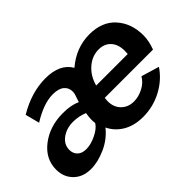

<svg xmlns="http://www.w3.org/2000/svg" viewBox="-98 -801 1080 1080"><g transform="rotate(-45 442.0 -261.5)"><path d="M-10 -127Q-10 -212 63.5 -268.5Q137 -325 242 -325Q307 -325 349 -305Q351 -313 356 -326.5Q361 -340 364 -350.5Q367 -361 367 -371Q367 -403 344 -421.5Q321 -440 277 -440Q203 -440 109 -381L87 -466Q199 -533 311 -533Q425 -533 468 -459Q554 -533 661 -533Q761 -533 816.5 -471Q872 -409 872 -314Q872 -270 853 -219H469Q467 -203 467 -194Q467 -146 496.5 -117Q526 -88 571 -88Q609 -88 646 -107.5Q683 -127 701 -159L808 -127Q767 -65 697 -27.5Q627 10 546 10Q477 10 427.5 -19Q378 -48 354 -98Q311 -45 248.5 -17.5Q186 10 132 10Q68 10 29 -28.5Q-10 -67 -10 -127ZM735 -302Q736 -311 736 -327Q736 -377 709.5 -406.5Q683 -436 637 -436Q585 -436 542.5 -399Q500 -362 484 -302ZM331 -157Q329 -171 329 -182Q329 -205 334 -233Q292 -250 248 -250Q195 -250 158 -222.5Q121 -195 121 -153Q121 -124 139.5 -106Q158 -88 192 -88Q229 -88 272 -109Q315 -130 331 -157Z"/></g></svg>

Font: Raleway-v4020
Style: Bold Italic
Weight: 700
Italic angle: -12°
Designer: Matt McInerney, Pablo Impallari, Rodrigo Fuenzalida
Foundry: Matt McInerney, Pablo Impallari, Rodrigo Fuenzalida
Version: Version 4.020;PS 004.020;hotconv 1.0.88;makeotf.lib2.5.64775